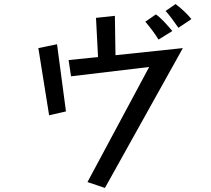

<svg xmlns="http://www.w3.org/2000/svg" viewBox="-20 -869 1040 946"><path d="M859 -732Q847 -750 828 -775.5Q809 -801 796 -815L845 -849Q865 -834 886 -814.5Q907 -795 923 -775ZM761 -674Q748 -696 729 -721Q710 -746 696 -762L748 -798Q767 -785 789.5 -761Q812 -737 829 -716ZM715 -539 330 -493 318 -573 463 -588 453 -781 546 -791 549 -597 881 -632 497 57 411 28ZM169 -632 261 -651 305 -320 222 -301Z"/></svg>

Font: Moralerspace Krypton JPDOC
Style: Regular
Weight: 400
Version: v0.0.6; ttfautohint (v1.8.4.7-5d5b-dirty) -l 6 -r 45 -G 200 